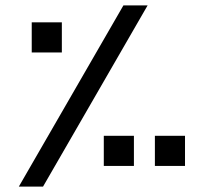

<svg xmlns="http://www.w3.org/2000/svg" viewBox="-20 -694 758 714"><path d="M439 -674H529L140 0H50ZM98 -611H210V-499H98ZM556 -189H668V-77H556ZM366 -189H478V-77H366Z"/></svg>

Font: Noto Kufi Arabic Medium
Style: Regular
Weight: 500
Designer: Monotype Design Team, David Williams, Khaled Hosny
Foundry: Google LLC
Version: Version 2.109; ttfautohint (v1.8.4.7-5d5b)